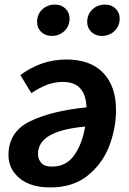

<svg xmlns="http://www.w3.org/2000/svg" viewBox="-20 -804 565 839"><path d="M487 -324Q487 -244 457.5 -166.5Q428 -89 363.5 -37Q299 15 200 15Q113 15 65 -25.5Q17 -66 17 -126Q17 -227 109.5 -273Q202 -319 358 -335Q354 -446 255 -446Q220 -446 187 -434Q154 -422 117 -397L69 -476Q161 -544 270 -544Q375 -544 431 -485.5Q487 -427 487 -324ZM352 -251Q247 -241 196.5 -211.5Q146 -182 146 -131Q146 -109 160 -92.5Q174 -76 207 -76Q270 -76 305 -126.5Q340 -177 352 -251ZM142 -708Q142 -741 164.5 -762.5Q187 -784 220 -784Q248 -784 266 -766.5Q284 -749 284 -723Q284 -690 261.5 -668.5Q239 -647 206 -647Q178 -647 160 -664.5Q142 -682 142 -708ZM361 -708Q361 -741 383.5 -762.5Q406 -784 439 -784Q467 -784 485 -766.5Q503 -749 503 -723Q503 -690 480.5 -668.5Q458 -647 425 -647Q397 -647 379 -664.5Q361 -682 361 -708Z"/></svg>

Font: FiraGO Medium
Style: Italic
Weight: 500
Italic angle: -8°
Designer: bBox Type GmbH
Foundry: bBox Type GmbH
Version: Version 1.001